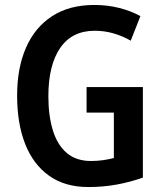

<svg xmlns="http://www.w3.org/2000/svg" viewBox="-20 -744 654 774"><path d="M329 -393H556V-28Q505 -10 450.5 0Q396 10 336 10Q242 10 178 -35.5Q114 -81 81.5 -163.5Q49 -246 49 -359Q49 -469 84.5 -551Q120 -633 189.5 -678.5Q259 -724 360 -724Q413 -724 460.5 -712Q508 -700 546 -679L507 -580Q474 -599 437.5 -609.5Q401 -620 362 -620Q270 -620 222.5 -550.5Q175 -481 175 -356Q175 -278 193 -219Q211 -160 249 -127.5Q287 -95 347 -95Q373 -95 396.5 -98.5Q420 -102 439 -107V-290H329Z"/></svg>

Font: Noto Sans Hebrew Condensed SemiBold
Style: Regular
Weight: 600
Width: 3
Designer: Monotype Design Team
Foundry: Monotype Imaging Inc.
Version: Version 2.004; ttfautohint (v1.8.4.7-5d5b)